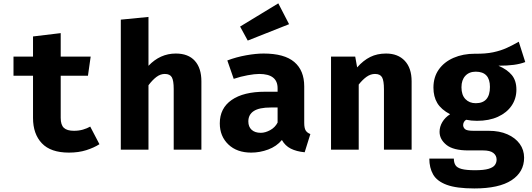

<svg xmlns="http://www.w3.org/2000/svg" viewBox="-20 -876 3117 1124"><path d="M562.1 -31.8Q530.3 -11.3 485.1 3.1Q440 17.4 383.6 17.4Q276.9 17.4 225.1 -37.2Q173.3 -91.8 173.3 -185.6V-432.8H59V-544.6H173.3V-662.6L335.4 -682.1V-544.6H510.8L494.9 -432.8H335.4V-185.6Q335.4 -145.1 353.8 -127.7Q372.3 -110.3 412.8 -110.3Q441.5 -110.3 465.4 -117.2Q489.2 -124.1 508.2 -134.9Z M849.2 -776.9V-490.8Q917.4 -562.6 1009.2 -562.6Q1082.1 -562.6 1120.5 -520Q1159 -477.4 1159 -400V0H996.9V-354.9Q996.9 -404.1 985.9 -423.6Q974.9 -443.1 944.6 -443.1Q919 -443.1 895.6 -425.4Q872.3 -407.7 849.2 -376.9V0H687.2V-761Z M1761 -156.9Q1761 -126.2 1769.5 -112.3Q1777.9 -98.5 1796.9 -91.3L1763.6 15.4Q1715.4 10.8 1682.3 -5.9Q1649.2 -22.6 1630.3 -56.4Q1599 -19 1550.3 -0.8Q1501.5 17.4 1450.8 17.4Q1366.7 17.4 1316.7 -30.5Q1266.7 -78.5 1266.7 -153.8Q1266.7 -242.6 1336.2 -290.8Q1405.6 -339 1531.8 -339H1605.1V-359.5Q1605.1 -443.1 1497.4 -443.1Q1471.3 -443.1 1430.3 -435.6Q1389.2 -428.2 1348.2 -414.4L1310.8 -522.1Q1363.6 -542.1 1420.8 -552.3Q1477.9 -562.6 1523.1 -562.6Q1644.6 -562.6 1702.8 -513.1Q1761 -463.6 1761 -370.3ZM1506.7 -98.5Q1532.8 -98.5 1561.5 -114.1Q1590.3 -129.7 1605.1 -158.5V-246.7H1565.1Q1497.4 -246.7 1465.6 -225.9Q1433.8 -205.1 1433.8 -165.1Q1433.8 -133.8 1453.1 -116.2Q1472.3 -98.5 1506.7 -98.5ZM1609.2 -856.4 1672.3 -734.4 1430.3 -638.5 1385.6 -720.5Z M1917.9 0V-544.6H2059.5L2070.8 -481.5Q2107.2 -522.6 2147.7 -542.6Q2188.2 -562.6 2240 -562.6Q2309.7 -562.6 2349.7 -520Q2389.7 -477.4 2389.7 -400V0H2227.7V-353.3Q2227.7 -403.6 2216.7 -423.3Q2205.6 -443.1 2175.4 -443.1Q2149.7 -443.1 2126.4 -426.7Q2103.1 -410.3 2080 -381V0Z M3016.9 -631.8 3054.9 -512.8Q3026.2 -501.5 2987.7 -496.4Q2949.2 -491.3 2897.9 -491.3Q2949.2 -469.2 2976.2 -436.7Q3003.1 -404.1 3003.1 -351.3Q3003.1 -298.5 2974.9 -257.2Q2946.7 -215.9 2894.9 -192.3Q2843.1 -168.7 2772.3 -168.7Q2738.5 -168.7 2709.2 -174.9Q2700.5 -170.3 2695.9 -161.5Q2691.3 -152.8 2691.3 -143.6Q2691.3 -130.8 2701.8 -120.5Q2712.3 -110.3 2751.3 -110.3H2840.5Q2904.1 -110.3 2950.5 -89.7Q2996.9 -69.2 3022.6 -33.8Q3048.2 1.5 3048.2 47.2Q3048.2 130.8 2974.9 179Q2901.5 227.2 2756.9 227.2Q2652.3 227.2 2595.1 205.9Q2537.9 184.6 2515.6 145.4Q2493.3 106.2 2493.3 52.3H2636.9Q2636.9 75.9 2646.4 91Q2655.9 106.2 2682.8 113.3Q2709.7 120.5 2761 120.5Q2812.8 120.5 2840 112.3Q2867.2 104.1 2877.2 90Q2887.2 75.9 2887.2 58.5Q2887.2 34.4 2868.2 19.5Q2849.2 4.6 2808.2 4.6H2721.5Q2633.3 4.6 2593.3 -27.9Q2553.3 -60.5 2553.3 -104.1Q2553.3 -134.4 2569.5 -161.5Q2585.6 -188.7 2614.9 -207.2Q2562.6 -234.9 2540 -272.6Q2517.4 -310.3 2517.4 -363.1Q2517.4 -424.6 2548.7 -469Q2580 -513.3 2635.1 -537.4Q2690.3 -561.5 2761 -561.5Q2822.1 -560.5 2867.2 -570Q2912.3 -579.5 2948.2 -596.2Q2984.1 -612.8 3016.9 -631.8ZM2765.1 -456.4Q2726.7 -456.4 2704.1 -432.1Q2681.5 -407.7 2681.5 -365.1Q2681.5 -320 2704.6 -295.9Q2727.7 -271.8 2765.1 -271.8Q2848.2 -271.8 2848.2 -367.2Q2848.2 -456.4 2765.1 -456.4Z"/></svg>

Font: Fira Code
Style: Bold
Weight: 700
Monospace: yes
Designer: Carrois Corporate, Edenspiekermann AG, Nikita Prokopov
Foundry: Carrois Corporate, Edenspiekermann AG, Nikita Prokopov
Version: Version 6.000; ttfautohint (v1.8.2) -l 8 -r 50 -G 200 -x 14 